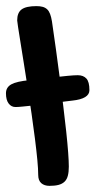

<svg xmlns="http://www.w3.org/2000/svg" viewBox="-42 -623 313 628"><path d="M14.2 -556.2Q14.2 -581.5 28.8 -592.3Q43.5 -603 77.1 -603Q88.9 -603 97.7 -600.6Q106.4 -598.1 112.3 -592.5Q118.2 -586.9 121.8 -577.4Q125.5 -567.9 127.9 -553.2Q134.3 -509.8 140.9 -462.2Q147.5 -414.6 153.6 -367.4Q159.7 -320.3 165 -275.6Q170.4 -231 174.6 -192.6Q178.7 -154.3 180.9 -124.8Q183.1 -95.2 183.1 -78.1Q183.1 -60.5 179.9 -48.3Q176.8 -36.1 169.2 -28.8Q161.6 -21.5 149.7 -18.3Q137.7 -15.1 120.1 -15.1Q103 -15.1 93 -23.9Q83 -32.7 83 -50.8Q83 -69.3 80.1 -100.3Q77.1 -131.3 72.3 -169.4Q67.4 -207.5 61.3 -250.5Q55.2 -293.5 48.6 -335.4Q42 -377.4 35.9 -416.3Q29.8 -455.1 24.9 -485.1Q20 -515.1 17.1 -534.4Q14.2 -553.7 14.2 -556.2ZM8.8 -272.9Q-4.9 -272.9 -13.7 -284.4Q-22.5 -295.9 -22.5 -317.9Q-22.5 -337.4 -4.9 -347.2Q12.7 -356.9 54.7 -360.8Q68.4 -362.3 90.6 -365Q112.8 -367.7 136 -370.4Q159.2 -373 179.9 -375Q200.7 -377 212.4 -377Q230.5 -377 240.5 -366.2Q250.5 -355.5 250.5 -328.1Q250.5 -299.8 194.3 -293.9Q187 -293 172.6 -291.3Q158.2 -289.6 140.1 -287.1Q122.1 -284.7 102.3 -282.2Q82.5 -279.8 64.5 -277.8Q46.4 -275.9 31.5 -274.4Q16.6 -272.9 8.8 -272.9Z"/></svg>

Font: Gochi Hand
Style: Regular
Weight: 400
Designer: Juan Pablo del Peral
Foundry: Juan Pablo del Peral
Version: Version 1.001